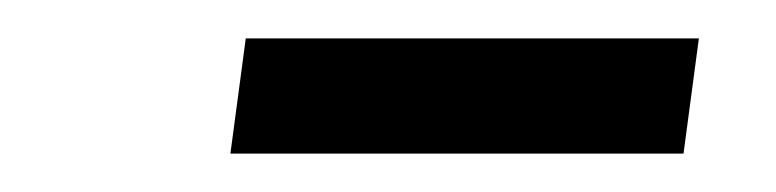

<svg xmlns="http://www.w3.org/2000/svg" viewBox="-20 -579 404 100"><path d="M108 -559H344L336 -499H100Z"/></svg>

Font: Yrsa Medium
Style: Italic
Weight: 500
Italic angle: -7.10001°
Designer: Anna Giedrys (Yrsa+Rasa design), David Brezina (Yrsa art-direction, Rasa art-direction, design)
Foundry: Rosetta Type Foundry
Version: Version 2.004